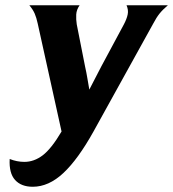

<svg xmlns="http://www.w3.org/2000/svg" viewBox="-20 -504 661 733"><path d="M453 -411Q464 -432 467.5 -449Q471 -466 463 -484H621Q601 -467 589 -452Q577 -437 565 -414L337 -2Q278 104 222 156.5Q166 209 105 209Q61 209 37.5 183Q14 157 17 103Q45 114 73 114Q110 114 143 89Q176 64 215 -2L124 -414Q119 -437 112.5 -452Q106 -467 92 -484H284Q272 -467 271 -448.5Q270 -430 273 -411L305 -249Q310 -227 313.5 -205.5Q317 -184 321 -162L366 -249Z"/></svg>

Font: LT Museum
Style: Bold Italic
Weight: 700
Designer: Daniel Lyons
Foundry: LyonsType
Version: Version 1.011